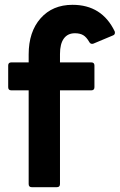

<svg xmlns="http://www.w3.org/2000/svg" viewBox="-20 -777 497 797"><path d="M112 0Q99 0 99 -13V-402H27Q14 -402 14 -415V-505Q14 -518 27 -518H99V-551Q99 -645 148.5 -701Q198 -757 281 -757Q403 -757 456 -647Q457 -645 457 -641Q457 -633 449 -630L368 -596Q366 -595 362 -595Q355 -595 351 -602Q339 -623 325.5 -631Q312 -639 291 -639Q261 -639 245 -617Q229 -595 229 -553V-518H359Q372 -518 372 -505V-415Q372 -402 359 -402H229V-13Q229 0 216 0Z"/></svg>

Font: LINE Seed Sans TH
Style: Bold
Weight: 700
Designer: Dalton Maag Ltd | Thai characters by Cadson Demak Co.,Ltd.
Foundry: Dalton Maag Ltd
Version: Version 1.002